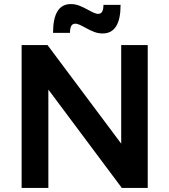

<svg xmlns="http://www.w3.org/2000/svg" viewBox="-20 -921 830 941"><path d="M574 -700H704V0H577L217 -482V0H86V-700H213L574 -217ZM483 -757Q461 -757 440.5 -765Q420 -773 395 -787Q363 -805 350 -805Q335 -805 329 -793.5Q323 -782 323 -760H240Q240 -901 327 -901Q349 -901 369.5 -893Q390 -885 415 -871Q447 -853 460 -853Q475 -853 481 -864.5Q487 -876 487 -897H571Q571 -757 483 -757Z"/></svg>

Font: Montserrat Medium
Style: Regular
Weight: 500
Designer: Julieta Ulanovsky
Foundry: Julieta Ulanovsky
Version: Version 6.001